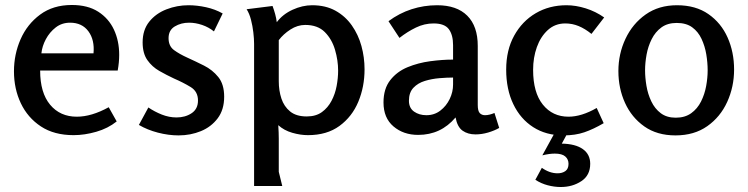

<svg xmlns="http://www.w3.org/2000/svg" viewBox="-20 -530 3001 770"><path d="M268 -510Q332 -510 374 -483Q416 -456 437 -411Q458 -366 458 -310Q458 -280 452 -247H141Q141 -158 181 -110Q221 -62 288 -62Q347 -62 416 -100L448 -43Q413 -15 366 -1.5Q319 12 275 12Q197 12 144 -23Q91 -58 63.5 -116Q36 -174 36 -244Q36 -312 62.5 -372.5Q89 -433 141 -471.5Q193 -510 268 -510ZM261 -439Q228 -439 203.5 -420Q179 -401 164 -373Q149 -345 146 -316H355Q360 -370 334.5 -404.5Q309 -439 261 -439Z M736 -509Q770 -509 806.5 -501Q843 -493 873 -476L838 -404Q817 -421 790.5 -430Q764 -439 738 -439Q706 -439 681 -424Q656 -409 656 -377Q656 -345 678 -329Q700 -313 731 -299Q764 -284 798 -267Q832 -250 855.5 -221Q879 -192 879 -142Q879 -90 853 -55.5Q827 -21 785.5 -4Q744 13 696 13Q656 13 613.5 2Q571 -9 537 -29L575 -99Q600 -82 629 -70.5Q658 -59 688 -59Q723 -59 748.5 -76Q774 -93 774 -127Q774 -163 744.5 -181Q715 -199 678 -215Q648 -229 619 -245.5Q590 -262 571 -289Q552 -316 552 -360Q552 -410 578.5 -443Q605 -476 647.5 -492.5Q690 -509 736 -509Z M1073 -506Q1079 -490 1083.5 -473.5Q1088 -457 1090 -441Q1114 -473 1153.5 -491Q1193 -509 1232 -509Q1286 -509 1325.5 -487Q1365 -465 1391 -428Q1417 -391 1429.5 -345.5Q1442 -300 1442 -252Q1442 -182 1417 -122Q1392 -62 1341.5 -25Q1291 12 1215 12Q1185 12 1152 2.5Q1119 -7 1096 -28Q1097 -14 1097.5 1Q1098 16 1098 26V159L1112 216H999V-354Q999 -374 996 -400Q993 -426 986.5 -451Q980 -476 969 -493ZM1204 -430Q1173 -430 1144.5 -411.5Q1116 -393 1098 -369V-204Q1098 -167 1108.5 -135Q1119 -103 1143.5 -83Q1168 -63 1210 -63Q1247 -63 1271 -80.5Q1295 -98 1309.5 -125.5Q1324 -153 1330 -185Q1336 -217 1336 -247Q1336 -288 1323.5 -330.5Q1311 -373 1282.5 -401.5Q1254 -430 1204 -430Z M1733 -509Q1812 -509 1854 -467Q1896 -425 1896 -346V-109Q1896 -85 1904 -76.5Q1912 -68 1925 -68Q1934 -68 1944 -70.5Q1954 -73 1963 -77L1982 -17Q1963 -6 1937.5 1.5Q1912 9 1887 9Q1856 9 1835 -6Q1814 -21 1807 -59Q1748 11 1657 11Q1598 11 1558 -23Q1518 -57 1518 -119Q1518 -174 1545 -208.5Q1572 -243 1614.5 -260.5Q1657 -278 1705.5 -284.5Q1754 -291 1797 -291V-349Q1797 -390 1780 -413Q1763 -436 1719 -436Q1682 -436 1648 -419.5Q1614 -403 1582 -378L1538 -445Q1581 -477 1630.5 -493Q1680 -509 1733 -509ZM1797 -219Q1773 -219 1742.5 -216.5Q1712 -214 1684 -205.5Q1656 -197 1638 -178Q1620 -159 1620 -126Q1620 -97 1640.5 -82.5Q1661 -68 1690 -68Q1722 -68 1746 -86.5Q1770 -105 1783.5 -133Q1797 -161 1797 -191Z M2252 -509Q2289 -509 2329 -496.5Q2369 -484 2403 -460L2352 -394Q2326 -415 2300.5 -425.5Q2275 -436 2247 -436Q2206 -436 2177 -409.5Q2148 -383 2133 -341Q2118 -299 2118 -250Q2118 -159 2157 -110.5Q2196 -62 2260 -62Q2312 -62 2373 -97L2401 -36Q2360 -12 2323.5 0.5Q2287 13 2240 13Q2170 13 2118.5 -20Q2067 -53 2038.5 -112.5Q2010 -172 2010 -251Q2010 -329 2042 -387Q2074 -445 2128.5 -477Q2183 -509 2252 -509ZM2211 -9H2263L2233 46Q2288 47 2317.5 68Q2347 89 2347 127Q2347 173 2311.5 196.5Q2276 220 2229 220Q2203 220 2176.5 213Q2150 206 2127 191L2153 143Q2184 165 2216 165Q2235 165 2247.5 156Q2260 147 2260 127Q2260 109 2247 97.5Q2234 86 2205 86Q2183 86 2155 93Z M2689 13Q2615 13 2564 -23Q2513 -59 2486.5 -117.5Q2460 -176 2460 -245Q2460 -314 2488.5 -374.5Q2517 -435 2569.5 -472Q2622 -509 2695 -509Q2770 -509 2821 -473.5Q2872 -438 2898 -379.5Q2924 -321 2924 -251Q2924 -182 2896.5 -121.5Q2869 -61 2816.5 -24Q2764 13 2689 13ZM2690 -58Q2727 -58 2752 -76Q2777 -94 2791.5 -123Q2806 -152 2812 -185Q2818 -218 2818 -248Q2818 -279 2812.5 -312Q2807 -345 2793.5 -374Q2780 -403 2756 -420.5Q2732 -438 2694 -438Q2657 -438 2632.5 -420Q2608 -402 2593.5 -373Q2579 -344 2573 -311Q2567 -278 2567 -248Q2567 -219 2572.5 -186Q2578 -153 2592 -123.5Q2606 -94 2630 -76Q2654 -58 2690 -58Z"/></svg>

Font: Rosario SemiBold
Style: Regular
Weight: 600
Designer: Hector Gatti
Foundry: Omnibus Type
Version: Version 1.101; ttfautohint (v1.8.1.43-b0c9)